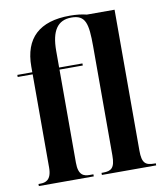

<svg xmlns="http://www.w3.org/2000/svg" viewBox="-85 -839 777 909"><g transform="rotate(-10 303.0 -384.5)"><path d="M28 0H292V-10H274C247 -10 220 -17 220 -78V-526H332V-536H220V-616C220 -712 251 -759 318 -759C386 -759 396 -717 396 -607V-82C396 -22 378 -10 339 -10H331V0H592V-10H585C543 -10 526 -22 526 -82V-760H393C369 -766 343 -769 312 -769C166 -769 91 -700 91 -563V-536H19V-526H91V-78C91 -17 61 -10 37 -10H28Z"/></g></svg>

Font: Noto Serif Display ExtraCondensed
Style: Bold
Weight: 700
Width: 2
Designer: Monotype Design Team
Foundry: Monotype Imaging Inc.
Version: Version 2.009